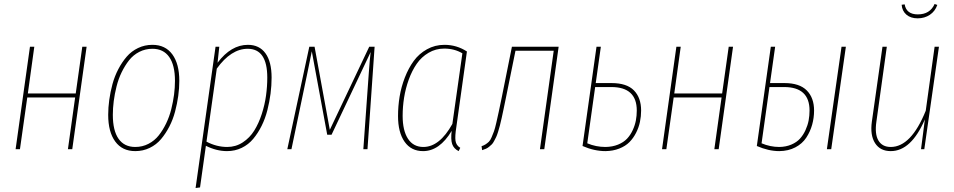

<svg xmlns="http://www.w3.org/2000/svg" viewBox="-20 -756 4837 973"><path d="M324.2 0 360.8 -262.2H118.2L81.1 0H59.1L131.8 -519H153.8L121.1 -282.2H363.8L397 -519H418.9L346.2 0Z M665.5 9.8Q599.6 9.8 564 -38.8Q528.3 -87.4 528.3 -173.8Q528.3 -210.9 533.7 -250.2Q539.1 -289.6 550 -329.8Q561 -370.1 579.6 -405.5Q598.1 -440.9 622.1 -468.8Q646 -496.6 679.7 -512.7Q713.4 -528.8 752.4 -528.8Q817.9 -528.8 853.3 -480.5Q888.7 -432.1 888.7 -346.2Q888.7 -309.1 883.3 -270Q877.9 -231 867.2 -190.4Q856.4 -149.9 838.1 -114.5Q819.8 -79.1 796.1 -51Q772.5 -22.9 738.8 -6.6Q705.1 9.8 665.5 9.8ZM665.5 -11.2Q701.7 -11.2 732.4 -27.1Q763.2 -43 784.4 -69.8Q805.7 -96.7 822 -130.6Q838.4 -164.6 847.9 -202.6Q857.4 -240.7 862.1 -276.6Q866.7 -312.5 866.7 -346.2Q866.7 -425.8 837.4 -467.3Q808.1 -508.8 752.4 -508.8Q716.8 -508.8 686 -493.2Q655.3 -477.5 634 -450.4Q612.8 -423.3 596.4 -389.6Q580.1 -356 570.6 -317.9Q561 -279.8 556.4 -243.7Q551.8 -207.5 551.8 -173.8Q551.8 -94.2 580.8 -52.7Q609.9 -11.2 665.5 -11.2Z M971.2 196.8 1072.3 -519H1091.3L1082.5 -438Q1150.9 -528.8 1236.3 -528.8Q1294.4 -528.8 1325.4 -485.8Q1356.4 -442.9 1356.4 -362.8Q1356.4 -322.8 1351.1 -281.5Q1345.7 -240.2 1335 -197.8Q1324.2 -155.3 1305.9 -118.4Q1287.6 -81.5 1263.4 -52.5Q1239.3 -23.4 1205.1 -6.8Q1170.9 9.8 1130.4 9.8Q1077.1 9.8 1023.4 -17.1L993.7 193.8ZM1131.3 -11.2Q1174.8 -11.2 1210.2 -34.4Q1245.6 -57.6 1268.3 -94Q1291 -130.4 1306.4 -177.7Q1321.8 -225.1 1328.1 -271.5Q1334.5 -317.9 1334.5 -362.8Q1334.5 -508.8 1235.4 -508.8Q1150.9 -508.8 1078.6 -408.2L1026.4 -38.1Q1077.6 -11.2 1131.3 -11.2Z M1878.4 -519 1842.3 0H1821.3L1849.1 -388.2Q1854 -458 1858.4 -492.2L1660.2 -73.2H1638.2L1560.1 -496.1Q1555.7 -471.7 1538.1 -388.2L1457 0H1436L1547.4 -519H1574.2L1651.4 -98.1L1851.1 -519Z M2232.4 -528.8Q2294.4 -528.8 2346.2 -495.1L2292.5 -111.8Q2285.2 -66.4 2288.3 -43Q2291.5 -19.5 2312.5 -6.8L2304.2 9.8Q2279.3 -2.9 2271.5 -25.9Q2263.7 -48.8 2269 -92.8Q2207.5 9.8 2124 9.8Q2063.5 9.8 2030.3 -37.6Q1997.1 -85 1997.1 -168Q1997.1 -217.3 2005.1 -266.4Q2013.2 -315.4 2031.7 -363.3Q2050.3 -411.1 2076.9 -447.5Q2103.5 -483.9 2143.8 -506.3Q2184.1 -528.8 2232.4 -528.8ZM2231.4 -509.8Q2188 -509.8 2151.9 -488.5Q2115.7 -467.3 2091.8 -432.6Q2067.9 -397.9 2051.5 -352.8Q2035.2 -307.6 2027.8 -261.2Q2020.5 -214.8 2020.5 -168.9Q2020.5 -94.2 2047.6 -52.7Q2074.7 -11.2 2125.5 -11.2Q2207.5 -11.2 2272.5 -127.9L2323.2 -485.8Q2282.7 -509.8 2231.4 -509.8Z M2811 -519 2738.3 0H2716.3L2786.1 -499H2592.3L2543.5 -258.8Q2536.1 -223.1 2532.2 -204.1Q2528.3 -185.1 2522.5 -158.7Q2516.6 -132.3 2513.2 -119.4Q2509.8 -106.4 2504.2 -88.1Q2498.5 -69.8 2494.4 -61.5Q2490.2 -53.2 2484.1 -41.5Q2478 -29.8 2472.4 -24.4Q2466.8 -19 2459 -12.5Q2451.2 -5.9 2442.6 -2.2Q2434.1 1.5 2423.3 4.9L2420.4 -15.1Q2432.6 -19 2441.4 -24.9Q2450.2 -30.8 2457.5 -37.8Q2464.8 -44.9 2471.4 -60.5Q2478 -76.2 2483.2 -90.1Q2488.3 -104 2495.1 -133.8Q2502 -163.6 2507.3 -188.7Q2512.7 -213.9 2522.5 -261.2L2574.2 -519Z M3079.1 -335Q3156.2 -335 3192.6 -297.9Q3229 -260.7 3229 -195.8Q3229 -166.5 3223.1 -138.4Q3217.3 -110.4 3203.6 -83.3Q3189.9 -56.2 3169.9 -35.9Q3149.9 -15.6 3118.4 -3.2Q3086.9 9.3 3048.3 9.8Q2991.7 9.8 2932.1 -16.1L3002.9 -519H3024.9L2999 -335ZM3048.3 -11.2Q3084 -11.7 3112.1 -23.2Q3140.1 -34.7 3157.5 -53Q3174.8 -71.3 3186.3 -96.2Q3197.8 -121.1 3202.4 -145.5Q3207 -169.9 3207 -195.8Q3207 -314.9 3078.1 -314.9H2996.1L2956.1 -29.8Q3000 -11.2 3048.3 -11.2Z M3600.1 0 3636.7 -262.2H3394L3356.9 0H3335L3407.7 -519H3429.7L3397 -282.2H3639.6L3672.9 -519H3694.8L3622.1 0Z M3955.6 -335Q4031.7 -335 4068.6 -297.6Q4105.5 -260.3 4105.5 -195.8Q4105.5 -158.7 4095.7 -123.8Q4085.9 -88.9 4065.9 -58.3Q4045.9 -27.8 4010.7 -9.3Q3975.6 9.3 3929.2 9.8Q3875 9.8 3815.4 -16.1L3886.2 -519H3908.2L3882.3 -335ZM4244.6 -519H4266.6L4192.4 0H4170.4ZM3929.2 -11.2Q3962.9 -11.7 3990 -23.2Q4017.1 -34.7 4033.9 -53.2Q4050.8 -71.8 4062 -96.4Q4073.2 -121.1 4077.9 -145.5Q4082.5 -169.9 4082.5 -195.8Q4082.5 -314.9 3953.6 -314.9H3879.4L3839.4 -29.8Q3883.3 -11.2 3929.2 -11.2Z M4549.3 -731.9 4564.5 -733.9Q4573.2 -683.1 4631.3 -683.1Q4692.9 -683.1 4716.3 -735.8L4730 -731Q4718.8 -698.7 4692.1 -680.9Q4665.5 -663.1 4630.4 -663.1Q4595.2 -663.1 4573.5 -681.6Q4551.8 -700.2 4549.3 -731.9ZM4494.1 9.8Q4440.4 9.8 4414.6 -30.5Q4388.7 -70.8 4398.4 -140.1L4452.1 -519H4474.1L4421.4 -140.1Q4412.1 -77.1 4431.4 -44.2Q4450.7 -11.2 4494.1 -11.2Q4597.2 -11.2 4671.4 -194.8L4716.3 -519H4738.3L4664.1 0H4647.5L4667 -150.9Q4597.7 9.8 4494.1 9.8Z"/></svg>

Font: Fira Sans Compressed Thin
Style: Italic
Weight: 100
Width: 3
Italic angle: -8°
Designer: Carrois Corporate & Edenspiekermann AG
Foundry: Carrois Corporate GbR & Edenspiekermann AG
Version: Version 4.203;PS 004.203;hotconv 1.0.88;makeotf.lib2.5.64775